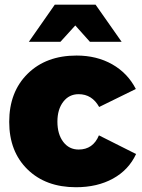

<svg xmlns="http://www.w3.org/2000/svg" viewBox="-20 -786 602 813"><path d="M298.8 -678.2 235.8 -608.9H102.1L211.9 -766.1H384.8L495.1 -608.9H360.8ZM398.9 -212.9 556.2 -133.8Q524.9 -66.4 458.5 -29.8Q392.1 6.8 301.8 6.8Q173.8 6.8 96.4 -68.8Q19 -144.5 19 -270Q19 -397 97.2 -473.9Q175.3 -550.8 304.2 -550.8Q389.6 -550.8 455.1 -513.7Q520.5 -476.6 555.2 -409.2L399.9 -333Q369.6 -387.2 313 -387.2Q272.5 -387.2 247.8 -355Q223.1 -322.8 223.1 -271Q223.1 -217.8 247.8 -185.3Q272.5 -152.8 313 -152.8Q374 -152.8 398.9 -212.9Z"/></svg>

Font: Montserrat-Arabic ExtraBold
Style: Regular
Weight: 800
Designer: Mohamed Gaber
Foundry: Kief Type Foundry
Version: Version 5.008;PS 005.008;hotconv 1.0.88;makeotf.lib2.5.64775